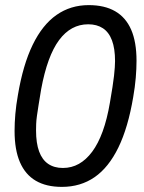

<svg xmlns="http://www.w3.org/2000/svg" viewBox="-20 -719 563 751"><path d="M222 12Q161 12 120 -12Q79 -36 58 -84.5Q37 -133 37 -207Q37 -238 40 -273Q43 -308 50 -347Q70 -466 108 -544Q146 -622 201 -660.5Q256 -699 327 -699Q389 -699 430.5 -675Q472 -651 493 -603Q514 -555 514 -481Q514 -450 511 -414.5Q508 -379 501 -339Q481 -220 443 -142Q405 -64 350 -26Q295 12 222 12ZM226 -62Q260 -62 288.5 -78Q317 -94 340.5 -125.5Q364 -157 381.5 -205Q399 -253 410 -318Q416 -353 420 -378.5Q424 -404 426 -422.5Q428 -441 429 -455Q430 -469 430 -480Q430 -529 418 -561Q406 -593 382.5 -608.5Q359 -624 325 -624Q291 -624 262.5 -608.5Q234 -593 211 -562Q188 -531 170.5 -483Q153 -435 141 -370Q135 -334 131 -309Q127 -284 124.5 -266Q122 -248 121.5 -234Q121 -220 121 -209Q121 -159 133 -126.5Q145 -94 168.5 -78Q192 -62 226 -62Z"/></svg>

Font: Archivo ExtraCondensed
Style: Italic
Weight: 400
Width: 2
Italic angle: -10°
Designer: Hector Gatti
Foundry: Omnibus-Type
Version: Version 2.001